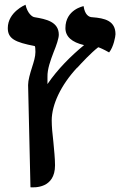

<svg xmlns="http://www.w3.org/2000/svg" viewBox="-20 -594 522 813"><path d="M199 -84C199 -150 237 -233 307 -308V-307C326 -328 365 -370 396 -394C403 -392 419 -385 442 -372C461 -395 469 -440 469 -449C469 -506 424 -517 371 -521C356 -521 339 -532 334 -568C334 -568 257 -554 257 -475C257 -439 284 -415 336 -403C280 -357 224 -301 181 -238V-268C180 -301 194 -339 207 -373C219 -402 229 -432 229 -447C229 -502 175 -513 127 -521C116 -522 96 -538 88 -574C88 -574 13 -543 13 -475C13 -430 44 -415 127 -399C129 -398 130 -388 130 -374C130 -354 123 -332 116 -310C107 -282 99 -254 99 -234L109 199C125 200 213 205 213 106C213 76 209 41 206 7C202 -26 199 -59 199 -84Z"/></svg>

Font: Libertinus Serif
Style: Bold
Weight: 700
Designer: Philipp H. Poll, Khaled Hosny
Foundry: Caleb Maclennan
Version: Version 7.050;RELEASE